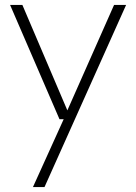

<svg xmlns="http://www.w3.org/2000/svg" viewBox="-20 -541 554 781"><path d="M114 220 239 -56H222L21 -521H71L254 -92L444 -521H493L161 220Z"/></svg>

Font: DM Sans 10pt ExtraLight
Style: Regular
Weight: 250
Version: Version 4.004;gftools[0.9.30]